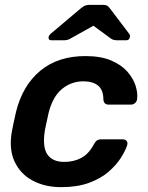

<svg xmlns="http://www.w3.org/2000/svg" viewBox="-20 -761 610 791"><path d="M232 10Q165 10 114.5 -17Q64 -44 40 -95.5Q16 -147 29 -220Q32 -235 37 -259.5Q42 -284 46 -300Q73 -409 146 -469.5Q219 -530 332 -530Q395 -530 437.5 -512Q480 -494 504.5 -466Q529 -438 538.5 -408Q548 -378 545 -354Q544 -343 536.5 -336.5Q529 -330 519 -330H428Q418 -330 412.5 -335Q407 -340 406 -350Q406 -390 384.5 -408Q363 -426 323 -426Q274 -426 235.5 -394.5Q197 -363 180 -295Q176 -277 172 -258Q168 -239 165 -225Q154 -156 175 -125Q196 -94 245 -94Q284 -94 315 -110.5Q346 -127 367 -167Q373 -178 379.5 -182.5Q386 -187 396 -187H486Q496 -187 501.5 -180.5Q507 -174 504 -163Q497 -141 478.5 -111.5Q460 -82 428 -54Q396 -26 347.5 -8Q299 10 232 10ZM192 -595Q179 -595 180 -607Q181 -615 189 -622L311 -725Q324 -736 332 -738.5Q340 -741 349 -741H403Q413 -741 419.5 -738.5Q426 -736 434 -725L512 -622Q517 -616 515 -608Q513 -595 499 -595H463Q456 -595 449.5 -596.5Q443 -598 437 -602L365 -655L270 -602Q263 -598 256.5 -596.5Q250 -595 242 -595Z"/></svg>

Font: Rubik Medium
Style: Italic
Weight: 500
Italic angle: -12°
Designer: Hubert and Fischer
Foundry: Hubert and Fischer
Version: Version 2.300;gftools[0.9.30]